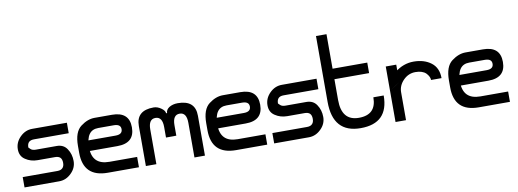

<svg xmlns="http://www.w3.org/2000/svg" viewBox="-50 -826 2941 1091"><g transform="rotate(-10 1420.5 -280.0)"><path d="M320.3 -320.3Q320.3 -304.7 320.3 -259.8Q275.4 -259.8 207 -259.8Q139.6 -259.8 120.1 -259.8Q99.6 -259.8 89.8 -250Q80.1 -240.2 80.1 -219.7Q80.1 -219.7 89.8 -210Q99.6 -200.2 120.1 -200.2Q160.2 -200.2 185.5 -200.2Q211.9 -200.2 240.2 -200.2Q280.3 -200.2 299.8 -169.9Q320.3 -139.6 320.3 -99.6Q320.3 -99.6 320.3 -99.6Q320.3 -59.6 290 -30.3Q259.8 0 219.7 0Q153.3 0 19.5 0Q19.5 -14.6 19.5 -59.6Q70.3 -59.6 219.7 -59.6Q240.2 -59.6 250 -70.3Q259.8 -80.1 259.8 -99.6Q259.8 -120.1 250 -129.9Q240.2 -139.6 219.7 -139.6Q182.6 -139.6 161.1 -139.6Q138.7 -139.6 120.1 -139.6Q80.1 -139.6 49.8 -160.2Q19.5 -179.7 19.5 -219.7Q19.5 -259.8 49.8 -290Q80.1 -320.3 120.1 -320.3Q186.5 -320.3 320.3 -320.3Z M359.4 -139.6Q359.4 -160.2 359.4 -160.2Q359.4 -160.2 359.4 -179.7Q359.4 -259.8 399.4 -290Q439.5 -320.3 479.5 -320.3Q500 -320.3 530.3 -320.3Q559.6 -320.3 580.1 -320.3Q679.7 -320.3 679.7 -230.5Q679.7 -139.6 580.1 -139.6Q538.1 -139.6 482.4 -139.6Q427.7 -139.6 419.9 -139.6Q419.9 -146.5 419.9 -163.1Q419.9 -179.7 419.9 -200.2Q474.6 -200.2 506.8 -200.2Q540 -200.2 580.1 -200.2Q620.1 -200.2 620.1 -230.5Q620.1 -259.8 580.1 -259.8Q559.6 -259.8 490.2 -259.8Q419.9 -259.8 419.9 -160.2Q419.9 -59.6 519.5 -59.6Q620.1 -59.6 679.7 -59.6Q679.7 -44.9 679.7 -32.2Q679.7 -19.5 679.7 0Q639.6 0 500 0Q359.4 0 359.4 -139.6Z M719.7 0Q719.7 -139.6 719.7 -230.5Q719.7 -320.3 820.3 -320.3Q842.8 -320.3 864.3 -304.7Q884.8 -290 884.8 -275.4Q886.7 -275.4 888.7 -275.4Q890.6 -275.4 890.6 -275.4Q890.6 -294.9 910.2 -307.6Q930.7 -320.3 960 -320.3Q1060.5 -320.3 1060.5 -230.5Q1060.5 -139.6 1060.5 0Q1040 0 1000 0Q1000 -35.2 1000 -97.7Q1000 -160.2 1000 -200.2Q1000 -259.8 960 -259.8Q919.9 -259.8 919.9 -200.2Q919.9 -179.7 919.9 -166Q919.9 -151.4 919.9 -139.6Q909.2 -140.6 909.2 -139.6Q909.2 -139.6 860.4 -139.6Q860.4 -158.2 860.4 -168.9Q860.4 -179.7 860.4 -200.2Q860.4 -259.8 820.3 -259.8Q780.3 -259.8 780.3 -200.2Q780.3 -160.2 780.3 -110.4Q780.3 -59.6 780.3 0Q759.8 0 719.7 0Z M1099.6 -139.6Q1099.6 -160.2 1099.6 -160.2Q1099.6 -160.2 1099.6 -179.7Q1099.6 -259.8 1139.6 -290Q1179.7 -320.3 1219.7 -320.3Q1240.2 -320.3 1270.5 -320.3Q1299.8 -320.3 1320.3 -320.3Q1419.9 -320.3 1419.9 -230.5Q1419.9 -139.6 1320.3 -139.6Q1278.3 -139.6 1222.7 -139.6Q1168 -139.6 1160.2 -139.6Q1160.2 -146.5 1160.2 -163.1Q1160.2 -179.7 1160.2 -200.2Q1214.8 -200.2 1247.1 -200.2Q1280.3 -200.2 1320.3 -200.2Q1360.4 -200.2 1360.4 -230.5Q1360.4 -259.8 1320.3 -259.8Q1299.8 -259.8 1230.5 -259.8Q1160.2 -259.8 1160.2 -160.2Q1160.2 -59.6 1259.8 -59.6Q1360.4 -59.6 1419.9 -59.6Q1419.9 -44.9 1419.9 -32.2Q1419.9 -19.5 1419.9 0Q1379.9 0 1240.2 0Q1099.6 0 1099.6 -139.6Z M1760.7 -320.3Q1760.7 -304.7 1760.7 -259.8Q1715.8 -259.8 1647.5 -259.8Q1580.1 -259.8 1560.5 -259.8Q1540 -259.8 1530.3 -250Q1520.5 -240.2 1520.5 -219.7Q1520.5 -219.7 1530.3 -210Q1540 -200.2 1560.5 -200.2Q1600.6 -200.2 1626 -200.2Q1652.3 -200.2 1680.7 -200.2Q1720.7 -200.2 1740.2 -169.9Q1760.7 -139.6 1760.7 -99.6Q1760.7 -99.6 1760.7 -99.6Q1760.7 -59.6 1730.5 -30.3Q1700.2 0 1660.2 0Q1593.8 0 1460 0Q1460 -14.6 1460 -59.6Q1510.7 -59.6 1660.2 -59.6Q1680.7 -59.6 1690.4 -70.3Q1700.2 -80.1 1700.2 -99.6Q1700.2 -120.1 1690.4 -129.9Q1680.7 -139.6 1660.2 -139.6Q1623 -139.6 1601.6 -139.6Q1579.1 -139.6 1560.5 -139.6Q1520.5 -139.6 1490.2 -160.2Q1460 -179.7 1460 -219.7Q1460 -259.8 1490.2 -290Q1520.5 -320.3 1560.5 -320.3Q1627 -320.3 1760.7 -320.3Z M1860.4 -179.7Q1860.4 -59.6 1960 -59.6Q2060.5 -59.6 2060.5 -160.2Q2080.1 -160.2 2089.8 -160.2Q2100.6 -160.2 2120.1 -160.2Q2120.1 0 1960 0Q1799.8 0 1799.8 -179.7Q1799.8 -306.6 1799.8 -559.6Q1815.4 -559.6 1860.4 -559.6Q1860.4 -464.8 1860.4 -179.7ZM1860.4 -360.4Q1910.2 -360.4 2060.5 -360.4Q2060.5 -344.7 2060.5 -299.8Q2010.7 -299.8 1860.4 -299.8Q1860.4 -315.4 1860.4 -360.4Z M2160.2 0Q2160.2 -44.9 2160.2 -179.7Q2160.2 -240.2 2210.9 -280.3Q2260.7 -320.3 2320.3 -320.3Q2380.9 -320.3 2420.9 -290Q2460.9 -259.8 2460.9 -200.2Q2440.4 -200.2 2430.7 -200.2Q2420.9 -200.2 2400.4 -200.2Q2400.4 -219.7 2380.9 -240.2Q2360.4 -259.8 2320.3 -259.8Q2280.3 -259.8 2251 -230.5Q2220.7 -200.2 2220.7 -160.2Q2220.7 -106.4 2220.7 0Q2206.1 0 2160.2 0ZM2160.2 -320.3Q2160.2 -285.2 2160.2 -179.7Q2175.8 -190.4 2220.7 -219.7Q2220.7 -245.1 2220.7 -320.3Q2206.1 -320.3 2160.2 -320.3ZM2220.7 -299.8Q2206.1 -299.8 2160.2 -299.8Q2160.2 -269.5 2160.2 -179.7Q2175.8 -190.4 2198.2 -205.1Q2220.7 -219.7 2220.7 -219.7Q2220.7 -247.1 2220.7 -299.8Q2220.7 -299.8 2220.7 -299.8Z M2500 -139.6Q2500 -160.2 2500 -160.2Q2500 -160.2 2500 -179.7Q2500 -259.8 2540 -290Q2580.1 -320.3 2620.1 -320.3Q2640.6 -320.3 2670.9 -320.3Q2700.2 -320.3 2720.7 -320.3Q2820.3 -320.3 2820.3 -230.5Q2820.3 -139.6 2720.7 -139.6Q2678.7 -139.6 2623 -139.6Q2568.4 -139.6 2560.5 -139.6Q2560.5 -146.5 2560.5 -163.1Q2560.5 -179.7 2560.5 -200.2Q2615.2 -200.2 2647.5 -200.2Q2680.7 -200.2 2720.7 -200.2Q2760.7 -200.2 2760.7 -230.5Q2760.7 -259.8 2720.7 -259.8Q2700.2 -259.8 2630.9 -259.8Q2560.5 -259.8 2560.5 -160.2Q2560.5 -59.6 2660.2 -59.6Q2760.7 -59.6 2820.3 -59.6Q2820.3 -44.9 2820.3 -32.2Q2820.3 -19.5 2820.3 0Q2780.3 0 2640.6 0Q2500 0 2500 -139.6Z"/></g></svg>

Font: Moonwalk
Style: Regular
Weight: 400
Designer: BarCoded
Foundry: BarCoded
Version: Version 1.0